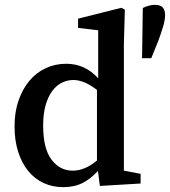

<svg xmlns="http://www.w3.org/2000/svg" viewBox="-20 -757 701 792"><path d="M380 -386Q327 -427 283 -427Q258 -427 235.5 -416Q213 -405 195.5 -381.5Q178 -358 168 -322.5Q158 -287 158 -239Q158 -144 192.5 -98.5Q227 -53 280 -53Q330 -53 380 -95ZM560 -40V0L392 10L384 -52Q355 -20 321 -2.5Q287 15 241 15Q197 15 160 -2Q123 -19 96.5 -51.5Q70 -84 55 -130.5Q40 -177 40 -236Q40 -295 56.5 -342.5Q73 -390 101.5 -424Q130 -458 169 -476Q208 -494 253 -494Q331 -494 385 -434V-632L302 -642V-680L481 -725L495 -717L491 -575V-53ZM619 -737Q642 -737 651.5 -726Q661 -715 661 -695Q661 -675 652.5 -646.5Q644 -618 632 -586L604 -517H566L569 -724Q595 -737 619 -737Z"/></svg>

Font: Source Serif Pro Semibold
Style: Regular
Weight: 600
Designer: Frank Grießhammer
Foundry: Adobe Systems Incorporated
Version: Version 1.014;PS Version 1.0;hotconv 1.0.73;makeotf.lib2.5.5